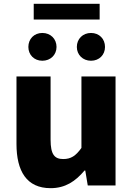

<svg xmlns="http://www.w3.org/2000/svg" viewBox="-20 -968 694 1002"><path d="M244 14C321 14 374 -22 421 -78H425L438 0H583V-569H405V-196C375 -154 350 -138 310 -138C265 -138 244 -161 244 -239V-569H66V-217C66 -75 119 14 244 14ZM201 -651C244 -651 275 -682 275 -723C275 -765 244 -796 201 -796C158 -796 128 -765 128 -723C128 -682 158 -651 201 -651ZM156 -866H500V-948H156ZM455 -651C498 -651 528 -682 528 -723C528 -765 498 -796 455 -796C412 -796 381 -765 381 -723C381 -682 412 -651 455 -651Z"/></svg>

Font: Noto Sans TC Black
Style: Regular
Weight: 900
Designer: Ryoko NISHIZUKA 西塚涼子 (kana, bopomofo & ideographs); Paul D. Hunt (Latin, Greek & Cyrillic); Sandoll Communications 산돌커뮤니
Foundry: Adobe
Version: Version 2.004;hotconv 1.0.118;makeotfexe 2.5.65603